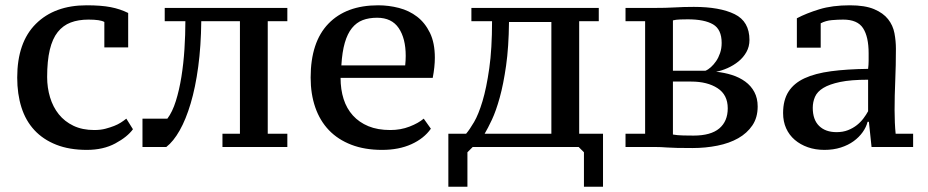

<svg xmlns="http://www.w3.org/2000/svg" viewBox="-20 -555 3503 725"><path d="M482 -67Q461 -38 415.5 -13.5Q370 11 308 11Q242 11 192.5 -8.5Q143 -28 110 -63.5Q77 -99 61 -149.5Q45 -200 45 -262Q45 -395 115.5 -465Q186 -535 307 -535Q362 -535 398 -528Q434 -521 464 -506V-376H374V-472Q359 -481 314 -481Q276 -481 247 -470Q218 -459 198 -434Q178 -409 168 -367Q158 -325 158 -264Q158 -224 169 -187.5Q180 -151 202 -123.5Q224 -96 257.5 -80Q291 -64 336 -64Q360 -64 378.5 -69Q397 -74 411 -79.5Q425 -85 436 -92Q447 -99 457 -107Z M612 -107Q631 -132 644 -173.5Q657 -215 665 -265Q673 -315 676.5 -369.5Q680 -424 680 -475H602V-525H1065V-475H991V-50H1065V0H820V-50H886V-475H740Q739 -381 728.5 -303Q718 -225 700 -164.5Q682 -104 658.5 -62.5Q635 -21 608 0H518V-107Z M1607 -69Q1581 -32 1533.5 -10.5Q1486 11 1423 11Q1357 11 1306.5 -8.5Q1256 -28 1222 -63.5Q1188 -99 1170.5 -149.5Q1153 -200 1153 -262Q1153 -396 1220 -465.5Q1287 -535 1408 -535Q1448 -535 1486.5 -525Q1525 -515 1555 -492Q1585 -469 1603.5 -431Q1622 -393 1622 -337Q1622 -320 1620 -301Q1618 -282 1614 -261H1266Q1266 -217 1277.5 -181Q1289 -145 1312.5 -119Q1336 -93 1371 -78.5Q1406 -64 1454 -64Q1493 -64 1526.5 -77Q1560 -90 1580 -107ZM1404 -488Q1373 -488 1349.5 -479Q1326 -470 1309 -449Q1292 -428 1282 -393.5Q1272 -359 1269 -308H1510Q1511 -317 1511.5 -326.5Q1512 -336 1512 -344Q1512 -410 1485.5 -449Q1459 -488 1404 -488Z M1765 0 1745 20V150H1673V-50H1740Q1753 -65 1770 -94Q1787 -123 1802 -173Q1817 -223 1827.5 -297Q1838 -371 1838 -475H1760V-525H2241V-475H2167V-50H2257V150H2185V20L2165 0ZM1902 -472Q1901 -377 1891 -307Q1881 -237 1867 -186.5Q1853 -136 1837.5 -103Q1822 -70 1810 -50H2062V-472Z M2841 -153Q2841 -111 2821 -81.5Q2801 -52 2767.5 -33Q2734 -14 2689 -5Q2644 4 2595 4Q2559 4 2537 3.5Q2515 3 2500.5 2Q2486 1 2475.5 0.5Q2465 0 2452 0H2342V-50H2416V-475H2342V-525H2446Q2472 -525 2491.5 -525.5Q2511 -526 2528.5 -527Q2546 -528 2562.5 -528.5Q2579 -529 2600 -529Q2698 -529 2754 -501.5Q2810 -474 2810 -404Q2810 -379 2798.5 -358.5Q2787 -338 2768.5 -323Q2750 -308 2727.5 -298Q2705 -288 2684 -284Q2715 -281 2743.5 -272Q2772 -263 2794 -247Q2816 -231 2828.5 -207.5Q2841 -184 2841 -153ZM2521 -47Q2537 -44 2560 -43.5Q2583 -43 2599 -43Q2664 -43 2696 -70Q2728 -97 2728 -146Q2728 -197 2689.5 -222Q2651 -247 2590 -247H2521ZM2521 -288H2644Q2654 -292 2664.5 -301.5Q2675 -311 2684 -324Q2693 -337 2699 -354.5Q2705 -372 2705 -393Q2705 -444 2672.5 -463Q2640 -482 2577 -482Q2565 -482 2548.5 -481.5Q2532 -481 2521 -478Z M3358 -139Q3358 -116 3359 -92.5Q3360 -69 3362 -50H3428V0H3271L3261 -95H3256Q3251 -75 3237.5 -56Q3224 -37 3203.5 -22Q3183 -7 3155 2Q3127 11 3093 11Q3059 11 3030.5 1Q3002 -9 2981 -27Q2960 -45 2948.5 -70.5Q2937 -96 2937 -128Q2937 -177 2957.5 -209Q2978 -241 3018 -259.5Q3058 -278 3118 -286Q3178 -294 3258 -295Q3260 -311 3260 -325.5Q3260 -340 3260 -354Q3260 -416 3239 -448.5Q3218 -481 3164 -481Q3144 -481 3121 -479Q3098 -477 3079 -467V-375H2989V-486Q3025 -505 3074 -520Q3123 -535 3189 -535Q3246 -535 3280.5 -520.5Q3315 -506 3333.5 -482.5Q3352 -459 3357.5 -429.5Q3363 -400 3363 -371Q3363 -308 3360.5 -250.5Q3358 -193 3358 -139ZM3139 -56Q3163 -56 3182 -63.5Q3201 -71 3215.5 -82.5Q3230 -94 3240.5 -108Q3251 -122 3258 -135V-254Q3193 -254 3152.5 -245.5Q3112 -237 3089 -223Q3066 -209 3057.5 -189.5Q3049 -170 3049 -148Q3049 -103 3073 -79.5Q3097 -56 3139 -56Z"/></svg>

Font: PT Serif Caption
Style: Regular
Weight: 400
Designer: A.Korolkova, O.Umpeleva, V.Yefimov
Foundry: ParaType Ltd
Version: Version 1.000W OFL